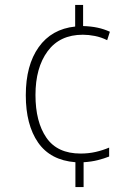

<svg xmlns="http://www.w3.org/2000/svg" viewBox="-20 -744 553 774"><path d="M315 -639Q347 -638 373 -632.5Q399 -627 423 -616L412 -582Q388 -594 362.5 -599Q337 -604 314 -604Q221 -604 172 -537.5Q123 -471 123 -361Q123 -253 167 -189Q211 -125 305 -125Q337 -125 365.5 -131.5Q394 -138 420 -149V-113Q400 -105 374.5 -98.5Q349 -92 317 -90V10H284V-90Q183 -98 133.5 -169.5Q84 -241 84 -360Q84 -481 136 -554Q188 -627 283 -637V-724H315Z"/></svg>

Font: Noto Sans Sinhala UI SemiCondensed ExtraLight
Style: Regular
Weight: 200
Width: 4
Designer: Jelle Bosma - Monotype Design Team
Foundry: Monotype Imaging Inc.
Version: Version 2.006; ttfautohint (v1.8.4.7-5d5b)